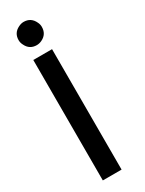

<svg xmlns="http://www.w3.org/2000/svg" viewBox="-183 -559 549 728"><g transform="rotate(-30 92.0 -195.5)"><path d="M20.5 -480.5Q20.5 -511.7 48.8 -525.4Q60.5 -531.2 71.3 -531.2Q103.5 -531.2 117.2 -501Q122.1 -491.2 122.1 -480.5Q122.1 -448.2 92.8 -434.6Q82 -429.7 71.3 -429.7Q40 -429.7 26.4 -458Q20.5 -468.8 20.5 -480.5ZM31.2 139.6V-387.7H113.3V139.6Z"/></g></svg>

Font: Post No Bills Colombo SemiBold
Style: Regular
Weight: 600
Designer: Kosala Senevirathne, Siva Puranthara, Lasantha Premarathna, Tharique Azeez
Foundry: Mooniak
Version: Version 1.220 ; ttfautohint (v1.6)